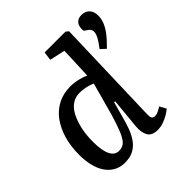

<svg xmlns="http://www.w3.org/2000/svg" viewBox="-202 -934 1112 1112"><g transform="rotate(-45 354.5 -378.0)"><path d="M489 -95Q488 -73 493.5 -63.5Q499 -54 515 -54Q528 -54 542 -61Q556 -68 570 -77L592 -37Q581 -27 561 -15Q541 -3 517 5.5Q493 14 469 14Q421 14 405 -15.5Q389 -45 393 -90L411 -278L403 -279L378 -188Q367 -144 353 -107Q339 -70 319 -43Q299 -16 270.5 -1Q242 14 200 14Q161 14 131.5 -3Q102 -20 82.5 -49.5Q63 -79 53.5 -119Q44 -159 44 -206Q44 -276 61 -334Q78 -392 109.5 -434.5Q141 -477 186 -500Q231 -523 287 -523Q320 -523 352 -515Q384 -507 402 -498L410 -693L315 -714L322 -767H492L509 -754ZM224 -59Q246 -59 262 -69Q278 -79 292 -105Q306 -131 322.5 -179Q339 -227 359 -303L396 -438Q385 -444 367.5 -449Q350 -454 331.5 -456.5Q313 -459 299 -459Q264 -459 237 -440Q210 -421 192 -385.5Q174 -350 164 -304Q154 -258 154 -203Q154 -133 171.5 -96Q189 -59 224 -59ZM592 -527 561 -556Q587 -589 598.5 -611.5Q610 -634 610 -650Q610 -657 607 -664.5Q604 -672 595 -679L571 -696Q568 -715 572.5 -732Q577 -749 590.5 -759.5Q604 -770 626 -770Q657 -770 675 -751Q693 -732 693 -698Q693 -673 683 -647Q673 -621 651 -592Q629 -563 592 -527Z"/></g></svg>

Font: Literata Medium
Style: Italic
Weight: 500
Italic angle: -2°
Designer: Latin by Veronika Burian and Jose Scaglione. Greek by Irene Vlachou. Cyrillic by Vera Evstafieva
Foundry: TypeTogether
Version: Version 3.103;gftools[0.9.29]